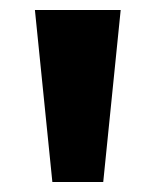

<svg xmlns="http://www.w3.org/2000/svg" viewBox="-20 -740 312 385"><path d="M50 -720H222L187 -375H85Z"/></svg>

Font: Radio Canada
Style: Bold
Weight: 700
Designer: Charles Daoud, Etienne Aubert Bonn, Alexandre Saumier Demers, Jacques Le Bailly
Foundry: Radio-Canada
Version: Version 2.104; ttfautohint (v1.8.4.7-5d5b);gftools[0.9.28.de